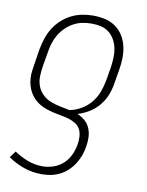

<svg xmlns="http://www.w3.org/2000/svg" viewBox="-85 -589 669 873"><g transform="rotate(10 250.0 -152.5)"><path d="M168 223Q124 223 84.5 209Q45 195 12 172L34 142Q62 161 95.5 174Q129 187 166 187Q190 187 215.5 178.5Q241 170 260.5 152Q280 134 291 109.5Q302 85 306 61Q309 43 308 24.5Q307 6 299 -9Q291 -24 276.5 -33Q262 -42 245 -47Q228 -52 210.5 -55Q193 -58 175.5 -62Q158 -66 141.5 -71.5Q125 -77 110 -85.5Q95 -94 83 -106Q71 -118 62.5 -132.5Q54 -147 49 -164Q44 -181 43 -198.5Q42 -216 44.5 -234.5Q47 -253 50 -271L60 -335Q65 -361 73 -385.5Q81 -410 95 -433Q109 -456 129.5 -475Q150 -494 174 -506Q198 -518 223.5 -523Q249 -528 274 -528Q303 -528 329.5 -522Q356 -516 377.5 -501Q399 -486 413 -463.5Q427 -441 433 -415Q439 -389 438.5 -361Q438 -333 433 -305L422 -240Q418 -213 407.5 -186.5Q397 -160 378 -137Q359 -114 333.5 -98.5Q308 -83 281 -75Q301 -67 316.5 -53.5Q332 -40 340 -21Q348 -2 349 20Q350 42 346 64Q343 85 335.5 105.5Q328 126 316 145Q304 164 287.5 179.5Q271 195 251 205Q231 215 210 219Q189 223 168 223ZM242 -86Q269 -91 295 -106Q321 -121 339.5 -143.5Q358 -166 368 -192.5Q378 -219 383 -246L394 -311Q397 -333 398 -355Q399 -377 395 -397.5Q391 -418 381 -436.5Q371 -455 355 -468Q339 -481 318 -486Q297 -491 274 -491Q254 -491 232.5 -487Q211 -483 191.5 -472.5Q172 -462 155.5 -446Q139 -430 127.5 -411Q116 -392 109.5 -371Q103 -350 100 -329L89 -265Q85 -241 84 -217Q83 -193 90.5 -171.5Q98 -150 114.5 -133.5Q131 -117 152 -108.5Q173 -100 196 -95.5Q219 -91 242 -86Z"/></g></svg>

Font: Iosevka SS04 XLt Obl
Style: Regular
Weight: 200
Italic angle: -9°
Monospace: yes
Designer: Belleve Invis
Foundry: Belleve Invis
Version: Version 19.0.0; ttfautohint (v1.8.4)